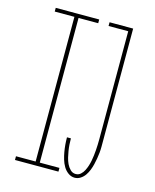

<svg xmlns="http://www.w3.org/2000/svg" viewBox="-112 -812 724 896"><g transform="rotate(15 250.0 -363.5)"><path d="M45 0V-18H140V-717H45V-735H255V-717H160V-18H255V0ZM335 8Q318 8 303.5 -2.5Q289 -13 280 -28.5Q271 -44 266 -61Q261 -78 258 -95Q255 -112 253.5 -129.5Q252 -147 252 -165H271Q271 -150 272 -135Q273 -120 275.5 -105Q278 -90 281.5 -75Q285 -60 291.5 -46Q298 -32 309 -21Q320 -10 335 -10Q349 -10 359 -19Q369 -28 375 -40Q381 -52 385 -64.5Q389 -77 391.5 -90Q394 -103 395.5 -116Q397 -129 398 -142Q399 -155 399.5 -168.5Q400 -182 400 -195V-717H305V-735H419V-195Q419 -180 419 -165Q419 -150 417.5 -135Q416 -120 413.5 -105.5Q411 -91 407.5 -76.5Q404 -62 398.5 -48Q393 -34 384.5 -21.5Q376 -9 363 -0.5Q350 8 335 8Z"/></g></svg>

Font: Iosevka Thin
Style: Regular
Weight: 100
Monospace: yes
Designer: Belleve Invis
Foundry: Belleve Invis
Version: Version 32.5.0; ttfautohint (v1.8.4)